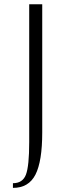

<svg xmlns="http://www.w3.org/2000/svg" viewBox="-20 -704 338 921"><path d="M182.6 -683.6V-68.4Q182.6 69.8 150.1 133.5Q117.7 197.3 42 197.3V174.8Q88.9 174.8 104.5 133.5Q120.1 92.3 120.1 -22.5V-683.6Z"/></svg>

Font: Buda
Style: light
Weight: 400
Version: Version 1.002